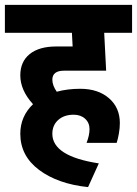

<svg xmlns="http://www.w3.org/2000/svg" viewBox="-30 -668 560 785"><path d="M-10 -648H510V-534H396L404 -379H232Q184 -379 184 -342Q184 -319 202 -293Q246 -305 298 -305Q371 -305 415.5 -266.5Q460 -228 460 -165Q460 -144 456 -121.5Q452 -99 447 -84H324Q336 -115 336 -140Q336 -166 318 -182.5Q300 -199 271 -199Q232 -199 208 -177.5Q184 -156 184 -121Q184 -29 374 0L330 97Q206 84 129.5 26.5Q53 -31 53 -121Q53 -192 105 -242Q53 -299 53 -360Q53 -416 91.5 -447Q130 -478 200 -478H267L264 -534H-10Z"/></svg>

Font: Madhuban SemiBold
Style: Regular
Weight: 600
Designer: jaikishan Patel
Foundry: MagicType
Version: Version 1.000